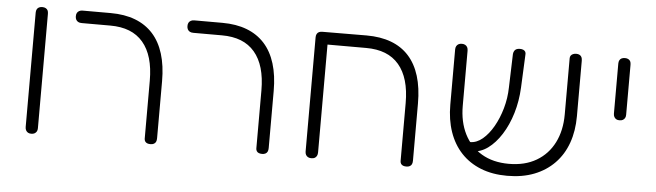

<svg xmlns="http://www.w3.org/2000/svg" viewBox="-42 -730 3045 891"><g transform="rotate(5 1480.5 -284.0)"><path d="M123 10Q114 10 108 6.5Q102 3 98.5 -3.5Q95 -10 95 -19V-552Q95 -561 98.5 -567.5Q102 -574 108.5 -577Q115 -580 124 -580Q133 -580 139.5 -576.5Q146 -573 149 -567Q152 -561 152 -551V-18Q152 -9 148.5 -3Q145 3 139 6.5Q133 10 123 10Z M679 10Q670 10 663.5 7.5Q657 5 653.5 -0.5Q650 -6 650 -13V-283Q650 -342 637 -386.5Q624 -431 598 -461.5Q572 -492 534 -507Q496 -522 445 -522H312Q302 -522 295.5 -525.5Q289 -529 285.5 -535.5Q282 -542 282 -551Q282 -561 285.5 -567Q289 -573 295.5 -576.5Q302 -580 311 -580H442Q507 -580 556.5 -561Q606 -542 639.5 -505Q673 -468 690 -413Q707 -358 707 -286V-20Q707 -10 704 -3.5Q701 3 694.5 6.5Q688 10 679 10Z M1199 10Q1190 10 1183.5 7.5Q1177 5 1173.5 -0.5Q1170 -6 1170 -13V-283Q1170 -342 1157 -386.5Q1144 -431 1118 -461.5Q1092 -492 1054 -507Q1016 -522 965 -522H832Q822 -522 815.5 -525.5Q809 -529 805.5 -535.5Q802 -542 802 -551Q802 -561 805.5 -567Q809 -573 815.5 -576.5Q822 -580 831 -580H962Q1027 -580 1076.5 -561Q1126 -542 1159.5 -505Q1193 -468 1210 -413Q1227 -358 1227 -286V-20Q1227 -10 1224 -3.5Q1221 3 1214.5 6.5Q1208 10 1199 10Z M1428 10Q1419 10 1412.5 6.5Q1406 3 1402.5 -3.5Q1399 -10 1399 -19V-551Q1399 -560 1402.5 -566.5Q1406 -573 1412.5 -576Q1419 -579 1428 -579L1634 -580Q1699 -580 1748.5 -561.5Q1798 -543 1831.5 -506Q1865 -469 1882 -414Q1899 -359 1899 -286V-20Q1899 -10 1896 -3.5Q1893 3 1886.5 6.5Q1880 10 1871 10Q1862 10 1855.5 7.5Q1849 5 1845.5 -0.5Q1842 -6 1842 -13V-283Q1842 -342 1829 -386.5Q1816 -431 1790 -461.5Q1764 -492 1726 -507Q1688 -522 1637 -522H1457V-20Q1457 -10 1453.5 -3.5Q1450 3 1444 6.5Q1438 10 1428 10Z M2340 12Q2271 12 2217 -9.5Q2163 -31 2125.5 -71Q2088 -111 2068.5 -167.5Q2049 -224 2049 -294V-551Q2049 -560 2052.5 -566.5Q2056 -573 2062.5 -576.5Q2069 -580 2078 -580Q2087 -580 2093.5 -576.5Q2100 -573 2103.5 -566.5Q2107 -560 2107 -550V-294Q2107 -219 2135 -163Q2163 -107 2216 -75.5Q2269 -44 2343 -44Q2418 -44 2471.5 -75.5Q2525 -107 2553.5 -163.5Q2582 -220 2582 -295V-557Q2582 -564 2585.5 -569Q2589 -574 2595.5 -577Q2602 -580 2611 -580Q2620 -580 2626.5 -576.5Q2633 -573 2636 -566.5Q2639 -560 2639 -550V-292Q2639 -223 2619 -167Q2599 -111 2560 -71Q2521 -31 2466 -9.5Q2411 12 2340 12ZM2158 -87 2138 -129H2156Q2186 -129 2213.5 -152Q2241 -175 2263 -213.5Q2285 -252 2298.5 -299.5Q2312 -347 2313 -397L2318 -554Q2319 -562 2322.5 -568Q2326 -574 2332.5 -577Q2339 -580 2348 -580Q2358 -580 2364.5 -577Q2371 -574 2374 -568.5Q2377 -563 2376 -555L2369 -401Q2366 -338 2349 -281.5Q2332 -225 2304 -181Q2276 -137 2241.5 -112Q2207 -87 2168 -87Z M2837 -290Q2828 -290 2822 -293.5Q2816 -297 2812.5 -303.5Q2809 -310 2809 -319V-552Q2809 -561 2812.5 -567.5Q2816 -574 2822.5 -577Q2829 -580 2838 -580Q2847 -580 2853.5 -576.5Q2860 -573 2863 -567Q2866 -561 2866 -551V-318Q2866 -309 2862.5 -303Q2859 -297 2853 -293.5Q2847 -290 2837 -290Z"/></g></svg>

Font: Fredoka Light
Style: Regular
Weight: 300
Designer: Ben Nathan
Foundry: Milena B. Brandão, Ben Nathan
Version: Version 2.001